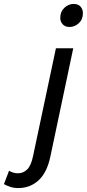

<svg xmlns="http://www.w3.org/2000/svg" viewBox="-163 -760 441 975"><path d="M143 -669Q143 -701 164 -720.5Q185 -740 211 -740Q234 -740 246 -726.5Q258 -713 258 -693Q258 -661 237 -642Q216 -623 190 -623Q168 -623 155.5 -636.5Q143 -650 143 -669ZM-143 175 -117 107Q-96 120 -72 120Q-45 120 -25 100.5Q-5 81 5 32L121 -515H209L93 34Q76 116 33 155.5Q-10 195 -70 195Q-92 195 -110.5 189Q-129 183 -143 175Z"/></svg>

Font: Radio Canada Condensed
Style: Italic
Weight: 400
Width: 3
Italic angle: -12°
Designer: Charles Daoud, Etienne Aubert Bonn, Alexandre Saumier Demers, Jacques Le Bailly
Foundry: Radio-Canada
Version: Version 2.104; ttfautohint (v1.8.4.7-5d5b);gftools[0.9.28.de